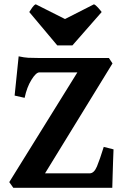

<svg xmlns="http://www.w3.org/2000/svg" viewBox="-20 -890 592 910"><path d="M518.1 -182.1Q517.1 -161.1 515.9 -125.2Q514.6 -89.4 513.7 -54.2Q512.7 -19 512.2 0H43L23.9 -26.9L346.7 -546.9H166.5Q150.9 -546.9 129.2 -512Q107.4 -477.1 96.7 -426.3L49.3 -437L68.4 -623Q95.2 -617.2 114 -616.2Q132.8 -615.2 161.1 -615.2H496.1L513.2 -589.4L193.4 -68.4H404.8Q425.8 -68.4 439.5 -101.1Q453.1 -133.8 471.7 -193.8ZM323.2 -674.8H251.5L118.7 -833Q124.5 -842.3 132.8 -854.2Q141.1 -866.2 149.4 -869.6L288.1 -799.8L425.3 -869.6Q433.6 -866.2 444.3 -854.2Q455.1 -842.3 461.9 -833Z"/></svg>

Font: Gentium Book Plus
Style: Bold
Weight: 700
Designer: Victor Gaultney, Annie Olsen, Iska Routamaa, Becca Hirsbrunner
Foundry: SIL International
Version: Version 6.101